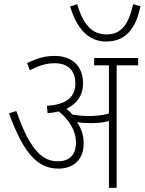

<svg xmlns="http://www.w3.org/2000/svg" viewBox="-20 -900 693 920"><path d="M653 -870 618 -880C596 -783 562 -735 490 -735C418 -735 377 -787 350 -880L316 -869C349 -761 404 -701 489 -701C577 -701 630 -757 653 -870ZM381 -213C381 -252 369 -286 349 -315C369 -311 392 -310 414 -310C443 -310 473 -312 502 -320V0H539V-587H642V-622H431V-587H502V-356C470 -347 438 -344 407 -344C383 -344 355 -346 327 -351C318 -361 309 -370 299 -379C350 -403 378 -445 378 -500C378 -582 327 -632 242 -632C192 -632 154 -619 110 -598L123 -563C164 -585 200 -597 242 -597C305 -597 341 -563 341 -500C341 -436 300 -399 205 -393L208 -358C227 -359 245 -362 262 -366C310 -326 344 -276 344 -217C344 -152 307 -127 256 -127C171 -127 115 -206 58 -368L23 -357C94 -163 161 -92 260 -92C324 -92 381 -128 381 -213Z"/></svg>

Font: Noto Sans SemiCondensed ExtraLight
Style: Italic
Weight: 200
Width: 4
Italic angle: -12°
Designer: Monotype Design Team
Foundry: Monotype Imaging Inc.
Version: Version 2.013